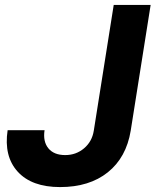

<svg xmlns="http://www.w3.org/2000/svg" viewBox="-20 -750 640 780"><path d="M224 10Q109 10 52 -52.5Q-5 -115 11 -221H161Q154 -175 176.5 -147.5Q199 -120 245 -120Q289 -120 321.5 -147.5Q354 -175 361 -219L442 -730H592L511 -219Q493 -110 418 -50Q343 10 224 10Z"/></svg>

Font: JetBrains Mono NL ExtraBold
Style: Italic
Weight: 800
Italic angle: -9°
Monospace: yes
Designer: Philipp Nurullin, Konstantin Bulenkov
Foundry: JetBrains
Version: Version 2.305; ttfautohint (v1.8.4.7-5d5b)